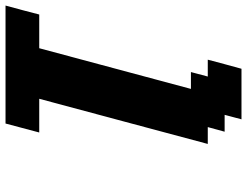

<svg xmlns="http://www.w3.org/2000/svg" viewBox="-122 -794 915 712"><g transform="rotate(-90 336.0 -437.5)"><path d="M250 0H437.5Q443.4 -21 454.6 -62.5Q465.8 -104 471.2 -125H408.7L425.3 -187.5H362.8L513.7 -750H638.7Q644 -771 655 -812.5Q666 -854 671.9 -875H234.4Q229 -854 217.8 -812.5Q206.5 -771 201.2 -750H326.2Q298.3 -646 242.4 -437.5Q186.5 -229 158.7 -125H221.2L204.1 -62.5H266.6Z"/></g></svg>

Font: Faithful 32x
Style: SemiboldOblique
Weight: 400
Foundry: Faithful Resource Pack
Version: Version 1.0; January 27, 2023